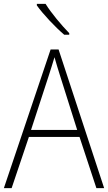

<svg xmlns="http://www.w3.org/2000/svg" viewBox="-20 -970 557 990"><path d="M215 -950H170V-942C202 -897 264 -831 311 -791H337V-799C297 -840 244 -903 215 -950ZM477 0H517L282 -715H241L0 0H40L129 -264H390ZM288 -585 378 -300H140L233 -585C242 -614 252 -644 261 -675C270 -642 280 -611 288 -585Z"/></svg>

Font: Noto Sans SemiCondensed ExtraLight
Style: Regular
Weight: 200
Width: 4
Designer: Monotype Design Team
Foundry: Monotype Imaging Inc.
Version: Version 2.013